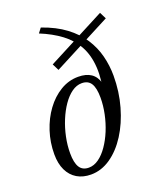

<svg xmlns="http://www.w3.org/2000/svg" viewBox="-135 -794 739 889"><g transform="rotate(-20 235.0 -350.0)"><path d="M357 -286 337.5 -305.5Q357 -386.5 353.2 -447.5Q349.5 -508.5 325 -553.2Q300.5 -598 257.5 -630.2Q214.5 -662.5 155.5 -686.5L173 -709.5Q241 -686 287.2 -651.2Q333.5 -616.5 361.2 -573.8Q389 -531 401.2 -483Q413.5 -435 413.5 -385Q413.5 -306 393.2 -234.8Q373 -163.5 337.8 -108.2Q302.5 -53 256.8 -21.5Q211 10 160 10Q120.5 10 91.5 -7.2Q62.5 -24.5 46.8 -57.2Q31 -90 31 -136Q31 -194.5 48.5 -248.2Q66 -302 97 -344.2Q128 -386.5 169 -411.2Q210 -436 257 -436Q296 -436 320 -419.8Q344 -403.5 353.2 -370.2Q362.5 -337 357 -286ZM161 -23.5Q186.5 -23.5 210.2 -40.5Q234 -57.5 254.2 -86.8Q274.5 -116 289.8 -153Q305 -190 313.5 -230.5Q322 -271 322 -310Q322 -357.5 307.8 -380Q293.5 -402.5 262.5 -402.5Q237 -402.5 213.2 -385.5Q189.5 -368.5 169.2 -339.2Q149 -310 133.8 -273Q118.5 -236 110 -195.5Q101.5 -155 101.5 -116Q101.5 -69 115.8 -46.2Q130 -23.5 161 -23.5ZM183 -497 166.5 -530 454 -679.5 470.5 -646.5Z"/></g></svg>

Font: Newsreader Text
Style: Italic
Weight: 400
Italic angle: -17°
Designer: Hugues Gentile
Foundry: Production Type
Version: Version 1.001